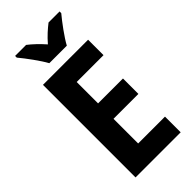

<svg xmlns="http://www.w3.org/2000/svg" viewBox="-290 -990 1047 1047"><g transform="rotate(-45 233.5 -466.5)"><path d="M180 -773H315C338 -816 388 -883 419 -920V-933H334C306 -911 278 -887 247 -851C217 -885 187 -913 161 -933H76V-920C107 -883 158 -814 180 -773ZM420 0V-121H213V-311H405V-430H213V-595H420V-714H72V0Z"/></g></svg>

Font: Noto Sans Ethiopic Condensed
Style: Bold
Weight: 700
Width: 3
Designer: Monotype Design Team
Foundry: Monotype Imaging Inc.
Version: Version 2.102